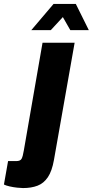

<svg xmlns="http://www.w3.org/2000/svg" viewBox="-132 -745 471 975"><path d="M-15 210Q-25 210 -44.5 208Q-64 206 -83.5 201.5Q-103 197 -112 192L-91 73H-49Q-29 73 -22.5 61.5Q-16 50 -11 19L84 -528H247L142 67Q132 124 111 155Q90 186 58.5 198Q27 210 -15 210ZM27 -592 140 -725H253L319 -592H225L173 -683H210L126 -592Z"/></svg>

Font: Archivo ExtraCondensed Black
Style: Italic
Weight: 900
Width: 2
Italic angle: -10°
Designer: Hector Gatti
Foundry: Omnibus-Type
Version: Version 2.001